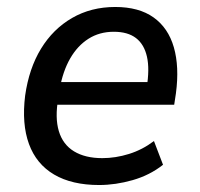

<svg xmlns="http://www.w3.org/2000/svg" viewBox="-20 -521 572 550"><path d="M264 9Q186 9 135 -21Q84 -51 63 -108.5Q42 -166 52 -247Q63 -325 97.5 -381.5Q132 -438 186.5 -469.5Q241 -501 310 -501Q378 -501 420 -471Q462 -441 478 -385.5Q494 -330 484 -254L479 -221H128L138 -286H419L400 -269Q409 -323 401 -358.5Q393 -394 369.5 -412Q346 -430 306 -430Q265 -430 233.5 -410Q202 -390 181 -353.5Q160 -317 151 -266L147 -240Q137 -184 148.5 -145.5Q160 -107 192 -87.5Q224 -68 273 -68Q311 -68 349.5 -80Q388 -92 421 -117L447 -49Q409 -19 360 -5Q311 9 264 9Z"/></svg>

Font: Nunito Sans 10pt SemiCondensed SemiBold
Style: Italic
Weight: 600
Width: 4
Italic angle: -9°
Designer: Vernon Adams
Foundry: Vernon Adams
Version: Version 3.101;gftools[0.9.27]